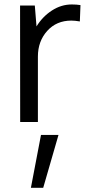

<svg xmlns="http://www.w3.org/2000/svg" viewBox="-20 -561 404 883"><path d="M72.3 0ZM122.1 302.7H178.7L249 59.6H168.5ZM72.8 0Q72.3 -493.2 72.3 -535.6H140.1L147.9 -439.5Q175.8 -484.9 218.8 -512.7Q261.7 -540.5 310.1 -540.5Q332 -540.5 350.1 -537.6L347.2 -462.4Q324.7 -466.3 308.1 -466.3Q239.7 -466.3 197 -418.7Q154.3 -371.1 154.3 -300.8V0Z"/></svg>

Font: Oxygen
Style: Normal
Weight: 400
Designer: Vernon Adams
Foundry: Vernon Adams
Version: Version Release 0.2.2 webfont; ttfautohint (v0.8.52-bc40) -l